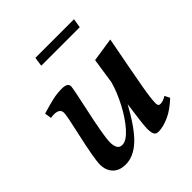

<svg xmlns="http://www.w3.org/2000/svg" viewBox="-172 -723 850 850"><g transform="rotate(-45 252.5 -298.5)"><path d="M50 -70Q50 -107 80 -240Q100 -327 100 -345Q100 -372 63 -372Q51 -372 43 -370L38 -402Q85 -416 112 -422Q139 -428 169 -428Q205 -428 205 -406Q205 -394 184 -298Q167 -220 159 -174Q151 -128 151 -109Q151 -88 158 -75Q165 -62 182 -62Q208 -62 241 -99Q274 -136 302.5 -190.5Q331 -245 344 -293L362 -413L474 -430Q439 -247 427.5 -181.5Q416 -116 416 -88Q416 -71 429 -71Q447 -71 467 -84L479 -60Q440 -23 403 -6.5Q366 10 337 10Q321 10 315.5 -1Q310 -12 310 -36Q310 -60 326 -173Q271 -73 225.5 -31.5Q180 10 132 10Q92 10 71 -12.5Q50 -35 50 -70ZM424 -607 417 -564H176L182 -607Z"/></g></svg>

Font: Unna Medium
Style: Italic
Weight: 500
Italic angle: -8.05°
Designer: Jorge de Buen Unna
Foundry: Omnibus-Type
Version: Version 2.008